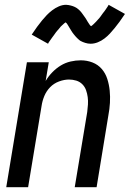

<svg xmlns="http://www.w3.org/2000/svg" viewBox="-20 -779 540 799"><path d="M6 0 92 -520H183L170 -442Q181 -461 197.5 -478Q214 -495 233 -506.5Q252 -518 273.5 -523Q295 -528 316 -528Q342 -528 365 -519Q388 -510 403.5 -492Q419 -474 426.5 -450.5Q434 -427 436.5 -402Q439 -377 437.5 -351Q436 -325 431 -299L382 0H291L343 -313Q345 -328 346 -344Q347 -360 345 -375Q343 -390 338 -404Q333 -418 322.5 -428.5Q312 -439 297.5 -443.5Q283 -448 267 -448Q247 -448 225.5 -440Q204 -432 188.5 -416Q173 -400 164.5 -379.5Q156 -359 153 -338L97 0ZM180 -597 112 -635Q124 -653 134.5 -667.5Q145 -682 155 -694Q165 -706 174.5 -716Q184 -726 197 -736Q210 -746 225 -752.5Q240 -759 255 -759Q260 -759 265 -758Q270 -757 274.5 -756Q279 -755 283 -753.5Q287 -752 291.5 -750Q296 -748 299.5 -745.5Q303 -743 306.5 -740Q310 -737 313 -734Q316 -731 319 -727Q322 -723 324.5 -719.5Q327 -716 329.5 -712.5Q332 -709 334.5 -705.5Q337 -702 339 -698.5Q341 -695 344 -690Q347 -685 349.5 -681.5Q352 -678 353.5 -675.5Q355 -673 359 -670Q362 -672 364.5 -674Q367 -676 370.5 -679.5Q374 -683 376 -685Q378 -687 380 -689Q382 -691 384 -693.5Q386 -696 388.5 -698.5Q391 -701 393.5 -704Q396 -707 398.5 -710.5Q401 -714 403.5 -717.5Q406 -721 408.5 -724.5Q411 -728 414.5 -732Q418 -736 420.5 -740.5Q423 -745 426.5 -749.5Q430 -754 432 -759L500 -721Q488 -703 477.5 -688.5Q467 -674 457 -662Q447 -650 437.5 -639.5Q428 -629 415 -619Q402 -609 387 -603Q372 -597 357 -597Q351 -597 345.5 -598Q340 -599 335 -600.5Q330 -602 325 -604Q320 -606 315.5 -608.5Q311 -611 307.5 -614.5Q304 -618 300.5 -621Q297 -624 293.5 -628.5Q290 -633 286.5 -637Q283 -641 280.5 -645Q278 -649 275.5 -653Q273 -657 270 -662Q267 -667 264 -672Q261 -677 259 -680Q257 -683 253 -686Q250 -684 247.5 -682Q245 -680 241.5 -676.5Q238 -673 235.5 -671Q233 -669 231.5 -667Q230 -665 228 -662.5Q226 -660 223.5 -657Q221 -654 218.5 -651.5Q216 -649 213.5 -645.5Q211 -642 208.5 -638.5Q206 -635 203.5 -631.5Q201 -628 197.5 -623.5Q194 -619 191.5 -615Q189 -611 185.5 -606.5Q182 -602 180 -597Z"/></svg>

Font: Iosevka SS18 Medium
Style: Italic
Weight: 500
Italic angle: -9°
Monospace: yes
Designer: Belleve Invis
Foundry: Belleve Invis
Version: Version 25.1.1; ttfautohint (v1.8.4)